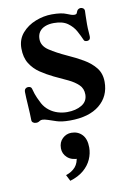

<svg xmlns="http://www.w3.org/2000/svg" viewBox="-89 -557 625 907"><g transform="rotate(-10 223.5 -103.5)"><path d="M221.7 13.7Q181.2 13.7 157.7 5.6Q134.3 -2.4 120.6 -6.8Q102.5 -12.7 94.2 -12.7Q86.4 -12.7 82.5 -10.5Q78.6 -8.3 74.5 -5.9Q70.3 -3.4 62 -3.4Q53.7 -3.4 47.6 -7.8Q41.5 -12.2 41.5 -19.5Q41.5 -33.7 40.5 -52.5Q39.6 -71.3 38.3 -91.1Q37.1 -110.8 36.1 -127.9Q35.2 -145 35.2 -155.3Q35.2 -166.5 40.8 -171.4Q46.4 -176.3 53.2 -176.3Q67.9 -176.3 70.8 -165.5Q73.7 -154.8 78.6 -139.2Q83.5 -123.5 100.6 -90.3Q112.3 -69.3 130.9 -55.2Q149.4 -41 171.4 -34.4Q193.4 -27.8 215.3 -27.8Q257.3 -27.8 285.6 -44.9Q314 -62 314 -95.2Q314 -123.5 295.4 -141.6Q276.9 -159.7 246.8 -174.1Q216.8 -188.5 181.6 -204.6Q149.4 -220.2 120.1 -239.7Q90.8 -259.3 72.5 -288.6Q54.2 -317.9 54.2 -361.3Q54.2 -404.8 80.1 -434.6Q106 -464.4 145 -479.7Q184.1 -495.1 223.6 -495.1Q270 -495.1 293.2 -484.9Q316.4 -474.6 328.1 -474.6Q338.9 -474.6 340.6 -480.2Q342.3 -485.8 345.2 -490.7Q348.1 -496.1 353 -498.5Q357.9 -501 362.8 -501Q369.6 -501 375.2 -496.6Q380.9 -492.2 380.9 -483.9Q380.9 -479.5 380.1 -460.9Q379.4 -442.4 379.4 -420.4Q379.4 -398.9 380.9 -384.3Q382.3 -369.6 382.3 -361.8Q382.3 -350.6 377.4 -346.4Q372.6 -342.3 366.2 -342.3Q353 -342.3 350.6 -350.6Q342.3 -370.1 329.3 -394Q316.4 -418 292.2 -435.5Q268.1 -453.1 226.1 -453.1Q201.7 -453.1 183.6 -445.8Q165.5 -438.5 155.8 -424.6Q146 -410.6 146 -390.1Q146 -356.9 179.4 -335Q212.9 -313 261.2 -291Q300.8 -273.4 335.7 -253.2Q370.6 -232.9 392.3 -205.6Q414.1 -178.2 414.1 -137.7Q414.1 -68.8 363.8 -27.6Q313.5 13.7 221.7 13.7ZM217.3 71.8Q248.5 71.8 268.6 92.8Q288.6 113.8 288.6 154.8Q288.6 183.6 276.4 211.2Q264.2 238.8 238.8 260.5Q213.4 282.2 173.3 294.4L158.2 264.6Q187 255.4 203.9 236.1Q220.7 216.8 223.1 182.1L231.4 197.8Q196.3 198.7 176.3 180.4Q156.2 162.1 156.2 135.7Q156.2 106.4 174.6 89.1Q192.9 71.8 217.3 71.8Z"/></g></svg>

Font: Gelasio Medium
Style: Regular
Weight: 500
Designer: Eben Sorkin
Foundry: Eben Sorkin
Version: Version 1.008